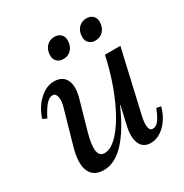

<svg xmlns="http://www.w3.org/2000/svg" viewBox="-161 -810 912 950"><g transform="rotate(-30 294.5 -335.0)"><path d="M164 12Q104 12 84.5 -33.5Q65 -79 89 -163L143 -353Q154 -390 149 -413Q144 -436 127 -436Q108 -436 89.5 -416Q71 -396 47 -349L24 -360Q43 -419 83 -455.5Q123 -492 166 -492Q215 -492 233 -456Q251 -420 234 -358L187 -192Q168 -125 173.5 -92Q179 -59 208 -59Q240 -59 274.5 -91Q309 -123 342.5 -181Q376 -239 404.5 -315.5Q433 -392 452 -480H498L429 -227H392Q287 12 164 12ZM431 12Q388 12 372 -24.5Q356 -61 370 -122L452 -480H540L459 -127Q450 -87 454 -65.5Q458 -44 474 -44Q493 -44 508.5 -63.5Q524 -83 540 -125L565 -120Q550 -62 512.5 -25Q475 12 431 12ZM447 -564Q425 -564 411.5 -577Q398 -590 398 -611Q398 -643 416 -662.5Q434 -682 462 -682Q484 -682 497.5 -669Q511 -656 511 -635Q511 -604 493.5 -584Q476 -564 447 -564ZM264 -564Q242 -564 228.5 -577Q215 -590 215 -611Q215 -643 233 -662.5Q251 -682 279 -682Q301 -682 314.5 -669Q328 -656 328 -635Q328 -604 310.5 -584Q293 -564 264 -564Z"/></g></svg>

Font: Platypi Light
Style: Italic
Weight: 300
Italic angle: -13°
Designer: David Sargent
Foundry: Bolt Cutter Type
Version: Version 1.200